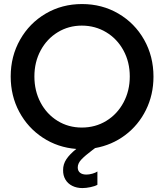

<svg xmlns="http://www.w3.org/2000/svg" viewBox="-20 -748 832 973"><path d="M637.7 -360.4Q637.7 -433.6 605.7 -492.4Q573.7 -551.3 518.1 -584.7Q462.4 -618.2 394.5 -618.2Q327.6 -618.2 272.7 -584.7Q217.8 -551.3 186 -492.4Q154.3 -433.6 154.3 -360.4Q154.3 -287.6 185.5 -228.5Q216.8 -169.4 271.7 -135.5Q326.7 -101.6 394.5 -101.6Q463.4 -101.6 518.8 -135.5Q574.2 -169.4 606 -228.8Q637.7 -288.1 637.7 -360.4ZM299.8 114.3Q299.3 84.5 316.4 58.8Q333.5 33.2 366.7 6.8Q272.9 -0.5 197 -50.3Q121.1 -100.1 77.6 -181.2Q34.2 -262.2 34.2 -360.4Q34.2 -462.9 81.8 -546.9Q129.4 -630.9 211.9 -679.2Q294.4 -727.5 395.5 -727.5Q497.1 -727.5 579.8 -679.2Q662.6 -630.9 710.2 -546.9Q757.8 -462.9 757.8 -359.4Q757.8 -268.1 719.7 -190.9Q681.6 -113.8 614.3 -63.2Q546.9 -12.7 461.9 2.4L448.2 12.7Q411.1 40.5 392.6 60.1Q374 79.6 374 100.6Q374 117.7 385.5 127.2Q397 136.7 418 136.7Q432.1 136.7 448.2 132.1Q464.4 127.4 473.6 121.1V188.5Q460.9 195.8 438.5 200.4Q416 205.1 397.5 205.1Q368.7 205.1 346.2 193.8Q323.7 182.6 311.5 161.9Q299.3 141.1 299.8 114.3Z"/></svg>

Font: Reddit Sans Vanilla SemiBold
Style: Regular
Weight: 600
Designer: Stephen Hutchings
Foundry: Reddit
Version: Version 1.013